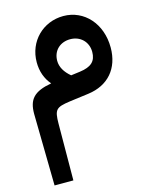

<svg xmlns="http://www.w3.org/2000/svg" viewBox="-134 -642 881 1104"><g transform="rotate(-15 306.5 -90.0)"><path d="M361 -220 307 -213C271 -243 251 -277 251 -314C251 -375 295 -415 355 -415C414 -415 459 -373 459 -312C459 -257 430 -229 361 -220ZM44 -54 51 374H163L165 36C166 -47 176 -58 261 -70L375 -85C496 -101 568 -184 568 -309C568 -451 475 -554 351 -554C230 -554 135 -461 135 -336C135 -282 152 -235 184 -198C78 -179 44 -140 44 -54Z"/></g></svg>

Font: Wafeq
Style: Bold
Weight: 700
Designer: Rasmus Andersson & Azza Alameddine
Foundry: Google & TypeTogether
Version: Version 3.000;FEAKit 1.0